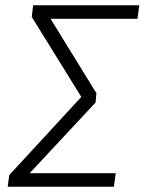

<svg xmlns="http://www.w3.org/2000/svg" viewBox="-20 -705 546 725"><path d="M499 -634H171L344 -353L341 -318L92 -51H417L410 0H9L15 -44L287 -339L100 -641L105 -685H506Z"/></svg>

Font: Fira Sans Light
Style: Italic
Weight: 300
Italic angle: -8°
Designer: bBox Type GmbH & Carrois Corporate GbR & Edenspiekermann AG
Foundry: bBox Type GmbH & Carrois Corporate GbR & Edenspiekermann AG
Version: Version 4.301